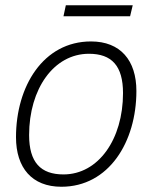

<svg xmlns="http://www.w3.org/2000/svg" viewBox="-20 -700 581 732"><path d="M222 -638H476L486 -680H231ZM214 12C395 12 500 -159 500 -353C500 -470 439 -542 327 -542C145 -542 41 -371 41 -177C41 -60 102 12 214 12ZM222 -35C135 -35 91 -81 91 -185C91 -361 185 -495 319 -495C406 -495 449 -449 449 -345C449 -169 355 -35 222 -35Z"/></svg>

Font: Geist ExtraLight
Style: Italic
Weight: 200
Italic angle: -12°
Designer: Basement.studio, Andrés Briganti, Mateo Zaragoza
Foundry: Basement.studio, Vercel, Andrés Briganti, Guido Ferreyra, Mateo Zaragoza
Version: Version 1.500